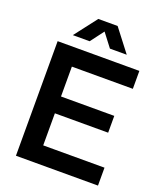

<svg xmlns="http://www.w3.org/2000/svg" viewBox="-167 -1042 965 1148"><g transform="rotate(20 315.5 -468.5)"><path d="M74 0V-729H594V-615H178L206 -644V-85L178 -114H596V0ZM178 -318V-425H545V-318ZM147 -794 257 -937H380L490 -794H383L318 -879L254 -794Z"/></g></svg>

Font: Mona Sans ExtraLight SemiBold
Style: Regular
Weight: 600
Version: Version 2.000